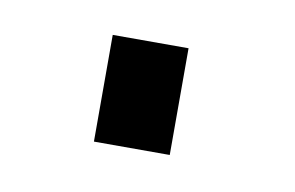

<svg xmlns="http://www.w3.org/2000/svg" viewBox="-31 -403 310 202"><g transform="rotate(10 124.0 -302.0)"><path d="M77 -245V-359H158V-245Z"/></g></svg>

Font: TypoPRO Titillium Maps
Style: 400 wt
Weight: 400
Designer: Campivisivi
Foundry: Accademia di Belle Arti di Urbino and students of MA course of Visual design
Version: Version 001.001